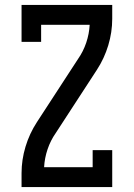

<svg xmlns="http://www.w3.org/2000/svg" viewBox="-20 -755 540 775"><path d="M67 0V-56Q67 -110 83 -163Q99 -216 129 -262L295 -517Q316 -547 328 -582.5Q340 -618 342 -655H146V-586H67V-735H433V-679Q433 -625 417 -572Q401 -519 371 -473L205 -218Q184 -188 172 -152.5Q160 -117 158 -80H354V-149H433V0Z"/></svg>

Font: Iosevka Curly Slab Medium
Style: Regular
Weight: 500
Monospace: yes
Designer: Belleve Invis
Foundry: Belleve Invis
Version: Version 22.1.2; ttfautohint (v1.8.4)